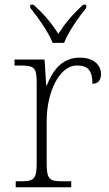

<svg xmlns="http://www.w3.org/2000/svg" viewBox="-20 -786 459 806"><path d="M201 -606H249C266 -651 311 -715 342 -753V-766H329C281 -722 255 -690 225 -644C195 -690 169 -722 121 -766H107V-753C138 -715 184 -651 201 -606ZM46 0H279V-25H246C189 -25 176 -30 176 -100V-280C176 -393 226 -511 303 -511C347 -511 368 -492 368 -434C393 -434 404 -452 404 -475C404 -515 371 -544 315 -544C236 -544 200 -485 176 -427H174L167 -536H41V-511H56C123 -511 134 -506 134 -439V-101C134 -30 120 -25 64 -25H46Z"/></svg>

Font: Noto Serif Telugu ExtraLight
Style: Regular
Weight: 200
Designer: Jelle Bosma - Monotype Design Team
Foundry: Monotype Imaging Inc.
Version: Version 2.005